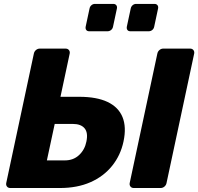

<svg xmlns="http://www.w3.org/2000/svg" viewBox="-20 -944 995 964"><path d="M31.8 0Q21.1 0 15.2 -7.2Q9.3 -14.5 11.3 -25.1L150 -674.9Q152 -685.5 160.6 -692.8Q169.1 -700 179.8 -700H309Q320 -700 325.9 -692.8Q331.9 -685.5 329.9 -674.9L283.6 -458H377.9Q465.5 -458 520.1 -432.1Q574.6 -406.2 595.1 -356.2Q615.6 -306.1 600.1 -233.4Q585.4 -164.2 542.9 -111.3Q500.4 -58.4 434.2 -29.2Q368.1 0 280.7 0ZM215.4 -138.7H305.9Q348.6 -138.7 377.1 -165.5Q405.6 -192.2 413.8 -233.2Q423.1 -277.5 404.8 -299.6Q386.5 -321.8 345.2 -321.8H254.7ZM651.7 0Q641.1 0 635.2 -7.2Q629.2 -14.5 631.2 -25.1L770 -674.9Q772 -685.5 780.6 -692.8Q789.1 -700 799.7 -700H934.4Q945 -700 950.9 -692.8Q956.9 -685.5 954.9 -674.9L816.1 -25.1Q814.1 -14.5 805.6 -7.2Q797 0 786.4 0ZM634.7 -787Q624.7 -787 619.9 -793.3Q615.1 -799.6 616.7 -809.6L636.4 -901.4Q638.4 -911.4 646 -917.9Q653.6 -924.4 663.6 -924.4H755.4Q765.4 -924.4 770.6 -917.9Q775.7 -911.4 773.7 -901.4L754.1 -809.6Q752.1 -799.6 744.3 -793.3Q736.5 -787 726.5 -787ZM428 -787Q418 -787 413.2 -793.3Q408.4 -799.6 410 -809.6L429.6 -901.4Q431.6 -911.4 439.2 -917.9Q446.9 -924.4 456.9 -924.4H548.6Q558.6 -924.4 563.8 -917.9Q569 -911.4 567 -901.4L547.4 -809.6Q545.4 -799.6 537.6 -793.3Q529.7 -787 519.7 -787Z"/></svg>

Font: Rubik Light
Style: Italic
Weight: 300
Italic angle: -12°
Designer: Hubert and Fischer
Foundry: Hubert and Fischer
Version: Version 2.300;gftools[0.9.30]